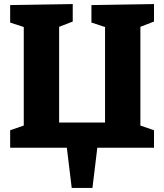

<svg xmlns="http://www.w3.org/2000/svg" viewBox="-20 -727 808 945"><path d="M333 198 309 0H30V-86L97 -109V-594L30 -616V-702L338 -707V-621L271 -595V-124H497V-594L430 -616V-702L738 -707V-621L671 -595V-109L738 -86V0H459L435 198Z"/></svg>

Font: Bitter ExtraBold
Style: Regular
Weight: 800
Designer: Sol Matas, and Bitter project Authors
Foundry: Sol Matas
Version: Version 2.001